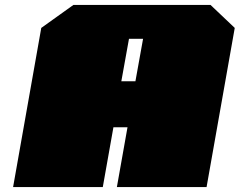

<svg xmlns="http://www.w3.org/2000/svg" viewBox="-20 -757 970 777"><path d="M33 0 147 -644 277 -737H832L930 -644L816 0H453L496 -242H439L396 0ZM471 -428H528L559 -600H502Z"/></svg>

Font: Tomorrow Black
Style: Italic
Weight: 900
Italic angle: -10°
Designer: Tony de Marco, Monica Rizzolli
Foundry: Just in Type
Version: Version 2.002